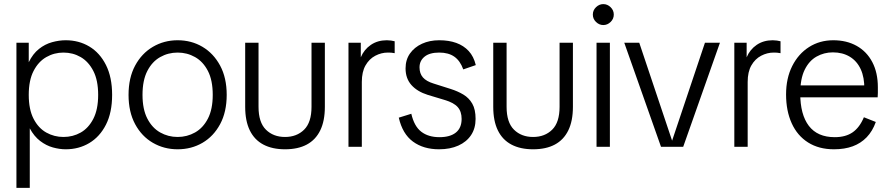

<svg xmlns="http://www.w3.org/2000/svg" viewBox="-20 -715 4325 935"><path d="M60 200V-507H120V-412Q140 -453 169.5 -476.5Q199 -500 233.5 -509.5Q268 -519 300 -519Q364 -519 415 -488.5Q466 -458 496 -398.5Q526 -339 526 -253Q526 -167 496 -108Q466 -49 415 -18.5Q364 12 300 12Q270 12 237.5 3Q205 -6 175.5 -28.5Q146 -51 125 -90V200ZM289 -48Q335 -48 373 -69.5Q411 -91 434.5 -136.5Q458 -182 458 -253Q458 -324 434.5 -369.5Q411 -415 373 -437Q335 -459 289 -459Q244 -459 205.5 -437Q167 -415 143.5 -369.5Q120 -324 120 -253Q120 -182 143.5 -136.5Q167 -91 205.5 -69.5Q244 -48 289 -48Z M845 12Q779 12 724.5 -19.5Q670 -51 638 -110.5Q606 -170 606 -253Q606 -336 638 -395.5Q670 -455 724.5 -487Q779 -519 845 -519Q912 -519 966 -487Q1020 -455 1052 -395.5Q1084 -336 1084 -253Q1084 -170 1052 -110.5Q1020 -51 966 -19.5Q912 12 845 12ZM845 -48Q891 -48 930 -70Q969 -92 992.5 -137.5Q1016 -183 1016 -253Q1016 -324 992.5 -369.5Q969 -415 930 -437Q891 -459 845 -459Q799 -459 760 -437Q721 -415 697.5 -369.5Q674 -324 674 -253Q674 -183 697.5 -137.5Q721 -92 760 -70Q799 -48 845 -48Z M1368 12Q1306 12 1262.5 -11Q1219 -34 1196.5 -80Q1174 -126 1174 -195V-507H1239V-195Q1239 -119 1275 -83.5Q1311 -48 1368 -48Q1425 -48 1461 -83.5Q1497 -119 1497 -195V-507H1562V-195Q1562 -126 1539.5 -80Q1517 -34 1474 -11Q1431 12 1368 12Z M1677 0V-507H1737V-436Q1753 -474 1786 -496.5Q1819 -519 1864 -519Q1874 -519 1884.5 -517.5Q1895 -516 1902 -514V-456Q1892 -458 1885 -458.5Q1878 -459 1869 -459Q1837 -459 1807.5 -443.5Q1778 -428 1760 -396.5Q1742 -365 1742 -316V0Z M2118 12Q2042 12 1991 -25.5Q1940 -63 1922 -142L1983 -161Q1997 -100 2031.5 -73.5Q2066 -47 2120 -47Q2172 -47 2200 -69.5Q2228 -92 2228 -136Q2228 -172 2209 -193.5Q2190 -215 2146 -228L2063 -253Q2012 -269 1983.5 -301Q1955 -333 1955 -382Q1955 -424 1976.5 -454.5Q1998 -485 2035 -502Q2072 -519 2119 -519Q2166 -519 2202 -506Q2238 -493 2262.5 -466.5Q2287 -440 2297 -398L2236 -377Q2221 -419 2192.5 -439Q2164 -459 2119 -459Q2072 -459 2047.5 -439Q2023 -419 2023 -387Q2023 -357 2039.5 -338Q2056 -319 2092 -308L2174 -282Q2209 -271 2236.5 -254.5Q2264 -238 2280 -210Q2296 -182 2296 -136Q2296 -90 2274 -57Q2252 -24 2212 -6Q2172 12 2118 12Z M2576 12Q2514 12 2470.5 -11Q2427 -34 2404.5 -80Q2382 -126 2382 -195V-507H2447V-195Q2447 -119 2483 -83.5Q2519 -48 2576 -48Q2633 -48 2669 -83.5Q2705 -119 2705 -195V-507H2770V-195Q2770 -126 2747.5 -80Q2725 -34 2682 -11Q2639 12 2576 12Z M2885 0V-507H2950V0ZM2918 -593Q2898 -593 2882.5 -608Q2867 -623 2867 -644Q2867 -665 2882.5 -680Q2898 -695 2918 -695Q2938 -695 2953.5 -680Q2969 -665 2969 -644Q2969 -623 2953.5 -608Q2938 -593 2918 -593Z M3199 0 3020 -507H3093L3253 -30L3413 -507H3486L3307 0Z M3556 0V-507H3616V-436Q3632 -474 3665 -496.5Q3698 -519 3743 -519Q3753 -519 3763.5 -517.5Q3774 -516 3781 -514V-456Q3771 -458 3764 -458.5Q3757 -459 3748 -459Q3716 -459 3686.5 -443.5Q3657 -428 3639 -396.5Q3621 -365 3621 -316V0Z M4041 12Q3968 12 3915.5 -21Q3863 -54 3835.5 -114.5Q3808 -175 3808 -255Q3808 -334 3838 -393.5Q3868 -453 3920 -486Q3972 -519 4038 -519Q4103 -519 4152 -491.5Q4201 -464 4228 -412.5Q4255 -361 4255 -290Q4255 -275 4255 -262Q4255 -249 4254 -241H3851V-299H4217L4189 -281Q4190 -338 4171.5 -378Q4153 -418 4118 -439Q4083 -460 4036 -460Q3993 -460 3956.5 -439.5Q3920 -419 3898.5 -375Q3877 -331 3877 -260Q3877 -157 3919 -102Q3961 -47 4045 -47Q4098 -47 4132 -70.5Q4166 -94 4187 -144L4245 -121Q4229 -76 4200.5 -46.5Q4172 -17 4132.5 -2.5Q4093 12 4041 12Z"/></svg>

Font: TikTok Sans Light
Style: Regular
Weight: 300
Version: Version 4.000